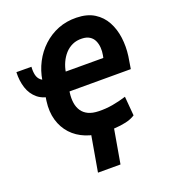

<svg xmlns="http://www.w3.org/2000/svg" viewBox="-167 -841 1062 1197"><g transform="rotate(-20 364.0 -243.0)"><path d="M11.7 -528.8 111.3 -528.3Q108.9 -498 114.3 -474.6Q119.6 -451.2 136.5 -436.8Q153.3 -422.4 185.5 -419.9L176.3 -312Q114.3 -315.4 77.4 -345.7Q40.5 -376 24.9 -423.8Q9.3 -471.7 11.7 -528.8ZM402.8 10.7Q334.5 10.3 279.3 -11.7Q224.1 -33.7 187 -74Q149.9 -114.3 133.5 -170.4Q117.2 -226.6 126.5 -295.9L146 -423.8Q155.8 -486.3 184.1 -540.8Q212.4 -595.2 256.6 -636.2Q300.8 -677.2 356.9 -699.5Q413.1 -721.7 479 -720.2Q549.8 -718.8 596.4 -689.5Q643.1 -660.2 668.9 -612.1Q694.8 -564 702.4 -504.9Q710 -445.8 701.7 -384.3L688.5 -302.7H241.7L263.2 -427.2L551.3 -426.8L554.7 -443.4Q559.6 -469.2 557.6 -494.1Q555.7 -519 546.1 -539.6Q536.6 -560.1 517.1 -572.5Q497.6 -585 467.3 -585.9Q432.1 -587.4 403.6 -574.5Q375 -561.5 354.2 -538.3Q333.5 -515.1 320.1 -485.6Q306.6 -456.1 301.3 -423.8L280.8 -295.4Q275.9 -258.8 280.5 -227.8Q285.2 -196.8 300.8 -173.8Q316.4 -150.9 343.5 -138.2Q370.6 -125.5 410.6 -124.5Q458 -123 504.2 -131.1Q550.3 -139.2 595.2 -153.3L606 -25.9Q579.1 -8.3 543.2 -0.5Q507.3 7.3 470.2 9.3Q433.1 11.2 402.8 10.7ZM473.1 -43.5 424.8 233.9H275.4L323.7 -43.5Z"/></g></svg>

Font: Roboto ExtraBold
Style: Italic
Weight: 800
Designer: Christian Robertson
Foundry: Google
Version: Version 3.009; 2024